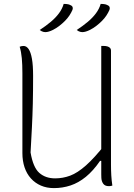

<svg xmlns="http://www.w3.org/2000/svg" viewBox="-20 -946 690 986"><path d="M557 7Q554 8 551.5 8.5Q549 9 546 9.5Q543 10 540 10Q529 10 522 7Q515 4 510.5 -2Q506 -8 503.5 -15.5Q501 -23 500.5 -32Q500 -41 500 -50Q500 -133 500 -215.5Q500 -298 500 -380.5Q500 -463 500 -545.5Q500 -628 500 -710Q503 -710 505.5 -710Q508 -710 510 -710Q512 -710 515 -710Q524 -710 532 -707.5Q540 -705 545 -700Q550 -695 550 -687Q550 -613 550 -539.5Q550 -466 550 -392.5Q550 -319 550 -246Q550 -173 550 -100Q550 -72 551.5 -45.5Q553 -19 557 7ZM257 20Q220 20 190 7Q160 -6 138.5 -30Q117 -54 106 -87Q95 -120 95 -160Q95 -229 95 -297Q95 -365 95 -433.5Q95 -502 95 -570Q95 -614 92 -647Q89 -680 81 -706Q86 -708 90.5 -709Q95 -710 101 -710Q116 -710 127 -694Q138 -678 144 -644.5Q150 -611 150 -556Q150 -477 148.5 -414.5Q147 -352 144 -293Q141 -234 137 -163Q150 -86 182 -58Q214 -30 263 -30Q303 -30 340.5 -44Q378 -58 421.5 -96.5Q465 -135 521 -206V-120H494Q459 -69 421 -38Q383 -7 342 6.5Q301 20 257 20ZM307 -926Q314 -926 319.5 -925.5Q325 -925 330 -924Q335 -923 341 -920Q351 -916 353 -909Q355 -902 352 -895Q346 -881 336.5 -866.5Q327 -852 313.5 -838.5Q300 -825 284.5 -813Q269 -801 251 -792Q241 -787 231 -784Q221 -781 213 -781Q209 -781 204 -782Q199 -783 194 -785.5Q189 -788 184 -792Q216 -813 241 -834Q266 -855 283 -878Q300 -901 307 -926ZM497 -926Q504 -926 509.5 -925.5Q515 -925 520 -924Q525 -923 531 -920Q541 -916 543 -909Q545 -902 542 -895Q536 -881 526.5 -866.5Q517 -852 503.5 -838.5Q490 -825 474.5 -813Q459 -801 441 -792Q431 -787 421 -784Q411 -781 403 -781Q399 -781 394 -782Q389 -783 384 -785.5Q379 -788 374 -792Q406 -813 431 -834Q456 -855 473 -878Q490 -901 497 -926Z"/></svg>

Font: Recursive Casual Light
Style: Regular
Weight: 300
Version: Version 1.047